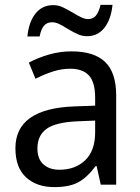

<svg xmlns="http://www.w3.org/2000/svg" viewBox="-20 -755 571 785"><path d="M455 -365V0H392L375 -76H371Q336 -29 299.5 -9.5Q263 10 202 10Q130 10 86.5 -30Q43 -70 43 -149Q43 -311 284 -320L369 -323V-355Q369 -419 343.5 -446.5Q318 -474 267 -474Q232 -474 197.5 -463Q163 -452 125 -433L98 -499Q135 -519 180 -532Q225 -545 272 -545Q365 -545 410 -501.5Q455 -458 455 -365ZM296 -259Q207 -255 170 -228Q133 -201 133 -148Q133 -105 157.5 -83Q182 -61 223 -61Q288 -61 328.5 -100Q369 -139 369 -214V-262ZM336 -607Q317 -607 299.5 -614.5Q282 -622 255 -638Q235 -651 220.5 -657.5Q206 -664 193 -664Q172 -664 160 -650Q148 -636 142 -606H92Q98 -666 125.5 -700Q153 -734 197 -734Q217 -734 234 -726.5Q251 -719 280 -702Q299 -690 313.5 -683.5Q328 -677 340 -677Q360 -677 372 -691Q384 -705 391 -735H440Q434 -676 407 -641.5Q380 -607 336 -607Z"/></svg>

Font: Noto Sans Display
Style: Regular
Weight: 400
Designer: Monotype Design team
Foundry: Monotype Imaging Inc.
Version: Version 1.000